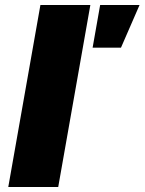

<svg xmlns="http://www.w3.org/2000/svg" viewBox="-20 -745 576 765"><path d="M13 0H212L340 -725H141ZM349 -555H462L536 -725H379Z"/></svg>

Font: Archivo Black
Style: Italic
Weight: 900
Italic angle: -10°
Designer: Hector Gatti
Foundry: Omnibus-Type
Version: Version 2.001